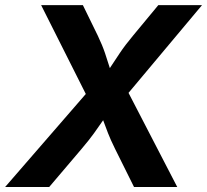

<svg xmlns="http://www.w3.org/2000/svg" viewBox="-41 -748 828 768"><path d="M-20.5 0 302.2 -372.1 123.5 -727.5H290.5L350.1 -605.5Q368.7 -566.4 378.9 -535.9Q389.2 -505.4 398.4 -475.6Q418 -505.4 438.5 -536.1Q459 -566.9 491.2 -605.5L592.3 -727.5H767.1L473.1 -376.5L668 0H495.1L419.4 -152.3Q400.4 -190.9 391.1 -215.3Q381.8 -239.7 371.6 -267.1Q353 -240.2 335.4 -215.6Q317.9 -190.9 285.2 -152.3L155.8 0Z"/></svg>

Font: Inter
Style: Bold Italic
Weight: 700
Italic angle: -9.39999°
Designer: Rasmus Andersson
Foundry: rsms
Version: Version 4.001;git-9221beed3